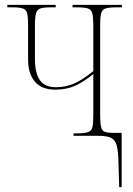

<svg xmlns="http://www.w3.org/2000/svg" viewBox="-20 -556 544 786"><path d="M465 109Q464 64 458 40.5Q452 17 435 8.5Q418 0 383 0H281V-10H292Q324 -10 339 -14.5Q354 -19 358 -34.5Q362 -50 362 -85V-253Q323 -221 287.5 -205Q252 -189 206 -189Q151 -189 123 -221.5Q95 -254 95 -312V-453Q95 -486 91 -501.5Q87 -517 73 -521.5Q59 -526 30 -526H10V-536H208V-526H188Q159 -526 145.5 -521.5Q132 -517 127.5 -501.5Q123 -486 123 -453V-316Q123 -256 143.5 -227.5Q164 -199 209 -199Q249 -199 283.5 -214Q318 -229 362 -265V-451Q362 -485 358 -501Q354 -517 339.5 -521.5Q325 -526 293 -526H277V-536H479V-526H459Q427 -526 412.5 -521.5Q398 -517 394 -501Q390 -485 390 -451V-85Q390 -51 394 -35.5Q398 -20 410 -16Q422 -12 446 -12H478V210H468Z"/></svg>

Font: Noto Serif Display Condensed Thin
Style: Regular
Weight: 100
Width: 3
Designer: Monotype Design Team
Foundry: Monotype Imaging Inc.
Version: Version 2.009